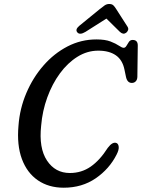

<svg xmlns="http://www.w3.org/2000/svg" viewBox="-20 -906 695 940"><path d="M551 -205.5Q560 -201 561.2 -186.5Q562.5 -172 551 -149.5Q515.5 -79 448.5 -33Q381.5 13 292 13Q218.5 13 165.5 -23.2Q112.5 -59.5 87.2 -127.5Q62 -195.5 70.5 -290.5Q76.5 -374 108.8 -450Q141 -526 192.8 -585.2Q244.5 -644.5 310.8 -678.8Q377 -713 452 -713Q495 -713 521.2 -702.8Q547.5 -692.5 562.5 -682.2Q577.5 -672 585.5 -672Q593.5 -672 599 -681.5Q604.5 -691 611 -700.8Q617.5 -710.5 629.5 -710.5Q655 -710.5 654.5 -682.5L652.5 -529.5Q652 -515.5 644.5 -507.8Q637 -500 625.5 -500Q603.5 -500 597 -528.5L589.5 -564.5Q580 -612.5 547.2 -635.2Q514.5 -658 461 -658Q407 -658 359 -628Q311 -598 273.2 -546.5Q235.5 -495 211.5 -429Q187.5 -363 181.5 -291Q169.5 -181 210 -120Q250.5 -59 322 -59Q379 -59 424 -90.2Q469 -121.5 507.5 -182Q531.5 -214 551 -205.5ZM597.5 -745.5Q583 -735 567 -750L501 -815L398.5 -750Q371 -733.5 359 -747Q346.5 -761 367.5 -779L468.5 -861.5Q482 -872.5 492.2 -879.5Q502.5 -886.5 514.5 -886.5Q528 -886.5 535 -879.8Q542 -873 549 -861.5L604.5 -775Q610 -766 606.8 -758Q603.5 -750 597.5 -745.5Z"/></svg>

Font: Fraunces 144pt S100
Style: Italic
Weight: 400
Italic angle: -16°
Version: Version 1.000; ttfautohint (v1.8.3)